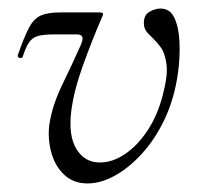

<svg xmlns="http://www.w3.org/2000/svg" viewBox="-20 -416 472 449"><path d="M185 13Q151.6 13 130 -7.5Q108.4 -28 99.8 -59.8Q91.2 -91.6 95.4 -125.2Q102.4 -170.2 125.7 -218.1Q149 -266 168.6 -310Q174.8 -324 172.5 -329.8Q170.2 -335.6 159.2 -335.6H108Q82.4 -335.6 69.1 -331.9Q55.8 -328.2 48.1 -317.1Q40.4 -306 33 -283Q31 -279 25.4 -280.8Q19.8 -282.6 21.8 -287.6Q36.8 -330.6 48.1 -351.7Q59.4 -372.8 75.8 -379.9Q92.2 -387 121.2 -387H210.2Q219 -387 220.6 -385Q222.2 -383 218.2 -375Q195.2 -322 173.9 -262.7Q152.6 -203.4 146.8 -157Q139.4 -99.8 158.5 -67.9Q177.6 -36 213.4 -36Q243 -36 272.3 -55.7Q301.6 -75.4 325.2 -111.1Q348.8 -146.8 361 -195Q372.8 -239.8 369.3 -265.8Q365.8 -291.8 356.2 -304.9Q346.6 -318 340 -324Q334.8 -329.4 325.6 -338.6Q316.4 -347.8 316.4 -362.2Q316.4 -381 329.7 -388.5Q343 -396 355.4 -396Q378 -396 388.2 -373.5Q398.4 -351 399.8 -316.3Q401.2 -281.6 396.2 -245.2Q387.8 -185.8 365.5 -138.3Q343.2 -90.8 312.3 -57Q281.4 -23.2 248.4 -5.1Q215.4 13 185 13Z"/></svg>

Font: Cormorant Light
Style: Italic
Weight: 300
Italic angle: -10°
Designer: Christian Thalmann (Catharsis Fonts)
Foundry: Catharsis Fonts
Version: Version 4.000